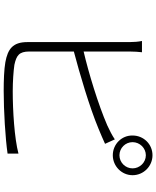

<svg xmlns="http://www.w3.org/2000/svg" viewBox="77 -915 846 1040"><g transform="rotate(90 500.0 -395.0)"><path d="M259 -372C377 -403 558 -456 678 -506C706 -517 736 -531 759 -541L735 -594C713 -579 687 -566 659 -553C546 -504 375 -452 259 -425V-673C259 -701 261 -721 263 -741H202C206 -721 208 -698 208 -673V-120C208 -41 246 -14 317 -1C357 6 416 8 472 8C581 8 730 -1 812 -13V-72C728 -50 580 -41 474 -41C422 -41 364 -45 331 -50C281 -61 259 -75 259 -131ZM821 -619C782 -619 750 -651 750 -690C750 -729 782 -762 821 -762C860 -762 892 -729 892 -690C892 -651 860 -619 821 -619ZM821 -798C761 -798 714 -750 714 -690C713 -631 761 -583 821 -583C880 -583 929 -631 929 -690C929 -750 880 -798 821 -798Z"/></g></svg>

Font: Noto Sans CJK JP Light
Style: Regular
Weight: 300
Designer: Ryoko NISHIZUKA (kana & ideographs); Paul D. Hunt (Latin, Greek & Cyrillic); Wenlong ZHANG (bopomofo); Sandoll Communica
Foundry: Adobe Systems Incorporated
Version: Version 1.004;PS 1.004;hotconv 1.0.82;makeotf.lib2.5.63406